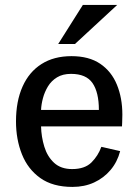

<svg xmlns="http://www.w3.org/2000/svg" viewBox="-20 -735 543 767"><path d="M269.5 11.7Q190.9 11.7 141.1 -23.7Q91.3 -59.1 67.6 -118.7Q43.9 -178.2 43.9 -250Q43.9 -330.6 70.1 -389.2Q96.2 -447.8 145.8 -479.2Q195.3 -510.7 265.6 -510.7Q335.4 -510.7 380.4 -480.2Q425.3 -449.7 447 -396.7Q468.8 -343.8 468.8 -276.9Q468.8 -274.9 468.5 -264.9Q468.3 -254.9 468 -244.6Q467.8 -234.4 467.3 -230H144Q145 -188.5 157 -149.2Q168.9 -109.9 196 -84.7Q223.1 -59.6 268.1 -59.6Q318.8 -59.6 345.5 -86.2Q372.1 -112.8 384.8 -148.4L460 -131.3Q448.7 -87.9 421.6 -55.9Q394.5 -23.9 356 -6.1Q317.4 11.7 269.5 11.7ZM144 -295.9H375Q375 -366.2 349.6 -403.1Q324.2 -439.9 263.7 -439.9Q230.5 -439.9 207.8 -426Q185.1 -412.1 171.6 -389.9Q158.2 -367.7 151.6 -343Q145 -318.4 144 -295.9ZM279.3 -559.1H212.4L311 -715.3H448.2Z"/></svg>

Font: Pontano Sans SemiBold
Style: Regular
Weight: 600
Designer: Vernon Adams
Foundry: Vernon Adams
Version: Version 2.001